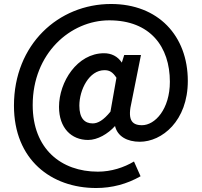

<svg xmlns="http://www.w3.org/2000/svg" viewBox="-20 -759 1012 963"><path d="M462 184C542 184 617 164 685 125L652 51C602 81 538 102 471 102C286 102 144 -13 144 -232C144 -491 333 -657 528 -657C734 -657 832 -524 832 -349C832 -212 758 -131 692 -131C636 -131 620 -164 640 -248L687 -483H603L591 -445C570 -477 538 -492 502 -492C367 -492 276 -348 276 -223C276 -117 338 -57 422 -57C469 -57 521 -87 557 -127C569 -75 618 -48 681 -48C792 -48 922 -152 922 -353C922 -580 773 -739 537 -739C273 -739 50 -536 50 -229C50 42 237 184 462 184ZM378 -229C378 -309 427 -407 504 -407C529 -407 545 -398 564 -369L534 -199C499 -156 471 -140 445 -140C405 -140 378 -165 378 -229Z"/></svg>

Font: Bithumb Trading Sans Semibold
Style: Regular
Weight: 600
Designer: HamHyungwon
Foundry: Bithumb
Version: Version 1.100;Glyphs 3.1.2 (3151)